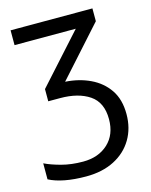

<svg xmlns="http://www.w3.org/2000/svg" viewBox="-116 -612 731 927"><g transform="rotate(-15 249.0 -148.0)"><path d="M437 -536V-472L218 -228Q286 -224 342 -197.5Q398 -171 431 -122.5Q464 -74 464 -1Q464 70 431.5 124.5Q399 179 339.5 209.5Q280 240 199 240Q140 240 93 231Q46 222 14 205V125Q47 141 95.5 154Q144 167 203 167Q280 167 328 122.5Q376 78 376 1Q376 -83 320.5 -120.5Q265 -158 174 -158H115V-219L334 -462H28V-536Z"/></g></svg>

Font: Noto Sans
Style: Regular
Weight: 400
Designer: Monotype Design Team
Foundry: Monotype Imaging Inc.
Version: Version 1.902